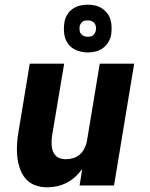

<svg xmlns="http://www.w3.org/2000/svg" viewBox="-20 -792 640 820"><path d="M181 8Q153 8 128.5 -1.5Q104 -11 88 -30.5Q72 -50 64 -75Q56 -100 53.5 -126.5Q51 -153 53 -180.5Q55 -208 60 -235L107 -520H254L203 -216Q201 -204 200.5 -192Q200 -180 201 -168Q202 -156 206 -145.5Q210 -135 218 -127Q226 -119 237 -115.5Q248 -112 260 -112Q276 -112 292 -116.5Q308 -121 320.5 -132Q333 -143 340.5 -158Q348 -173 351 -188L406 -520H553L467 0H320L331 -70Q318 -52 301 -36.5Q284 -21 264 -11Q244 -1 223 3.5Q202 8 181 8ZM355 -568Q330 -568 307.5 -577Q285 -586 271.5 -604Q258 -622 254.5 -646Q251 -670 255 -695Q257 -712 266 -727.5Q275 -743 289.5 -753.5Q304 -764 321 -768Q338 -772 355 -772Q371 -772 386.5 -768.5Q402 -765 415 -756.5Q428 -748 437.5 -736Q447 -724 451.5 -709Q456 -694 456.5 -678Q457 -662 455 -645Q452 -628 443 -612.5Q434 -597 419.5 -586.5Q405 -576 388 -572Q371 -568 355 -568ZM355 -635Q360 -635 366 -636Q372 -637 377 -641Q382 -645 385 -650.5Q388 -656 389 -661Q391 -670 389.5 -678.5Q388 -687 383.5 -693Q379 -699 371 -702Q363 -705 355 -705Q349 -705 343 -704Q337 -703 332 -699Q327 -695 324 -689.5Q321 -684 320 -679Q319 -670 320 -661.5Q321 -653 326 -647Q331 -641 338.5 -638Q346 -635 355 -635Z"/></svg>

Font: Iosevka SS04 Heavy Extended
Style: Italic
Weight: 900
Width: 7
Italic angle: -9°
Monospace: yes
Designer: Belleve Invis
Foundry: Belleve Invis
Version: Version 19.0.0; ttfautohint (v1.8.4)